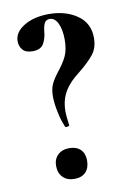

<svg xmlns="http://www.w3.org/2000/svg" viewBox="-76 -673 491 732"><g transform="rotate(-10 169.5 -307.0)"><path d="M137 -565Q135 -537 123.5 -516.5Q112 -496 80 -496Q54 -496 42 -510Q30 -524 30 -543Q30 -578 68.5 -601.5Q107 -625 165 -625Q230 -625 274.5 -594Q319 -563 319 -506Q319 -468 300 -443.5Q281 -419 244 -389L222 -371Q191 -344 177 -314.5Q163 -285 163 -248Q163 -233 168 -195Q170 -192 162 -190Q154 -188 152 -191Q140 -218 133 -253Q126 -288 126 -312Q126 -342 135.5 -361.5Q145 -381 164 -405Q185 -431 196.5 -455.5Q208 -480 208 -519Q208 -557 196.5 -581.5Q185 -606 165 -606Q151 -606 145 -595Q139 -584 137 -565ZM92 -50Q92 -76 108.5 -92Q125 -108 153 -108Q181 -108 196.5 -92.5Q212 -77 212 -50Q212 -21 196.5 -5Q181 11 153 11Q125 11 108.5 -5.5Q92 -22 92 -50Z"/></g></svg>

Font: Cormorant Upright
Style: Bold
Weight: 700
Designer: Christian Thalmann (Catharsis Fonts)
Foundry: Catharsis Fonts
Version: Version 3.302